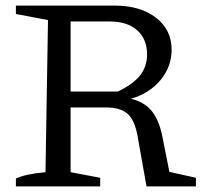

<svg xmlns="http://www.w3.org/2000/svg" viewBox="-20 -668 740 688"><path d="M587 -52 682 -31V0H505L473 -180Q463 -237 437.5 -260Q412 -283 359 -283H233V-51L339 -31V0H37V-28Q68 -44 143 -51L152 -596L37 -618V-648H390Q483 -648 539 -604.5Q595 -561 595 -490Q595 -429 555 -381Q515 -333 449 -314Q497 -303 523.5 -270.5Q550 -238 562 -178ZM374 -591H233V-340H402Q457 -366 482 -398Q507 -430 507 -473Q507 -528 471.5 -559.5Q436 -591 374 -591Z"/></svg>

Font: Piazzolla SC
Style: Regular
Weight: 400
Designer: Juan Pablo del Peral
Foundry: Huerta Tipografica
Version: Version 1.330